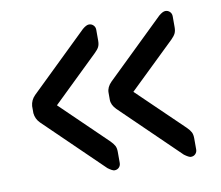

<svg xmlns="http://www.w3.org/2000/svg" viewBox="-61 -645 730 633"><g transform="rotate(-10 304.0 -329.0)"><path d="M43 -316.9V-340.8Q44.9 -360.8 59.1 -375L252 -562Q265.1 -573.2 273.9 -573.2Q282.7 -573.2 288.8 -567.1Q294.9 -561 294.9 -551.8V-515.1Q294.9 -502.9 291 -494.9Q287.1 -486.8 276.9 -477.1L124 -329.1L276.9 -181.2Q286.6 -171.4 290.8 -163.6Q294.9 -155.8 294.9 -143.1V-106Q294.9 -97.2 289.1 -91.1Q283.2 -85 273.9 -85Q267.1 -85 252 -96.2L59.1 -283.2Q44.9 -297.4 43 -316.9ZM298.8 -316.9V-340.8Q298.8 -358.9 314.9 -375L507.8 -562Q521 -573.2 529.8 -573.2Q538.6 -573.2 544.7 -567.1Q550.8 -561 550.8 -551.8V-515.1Q550.8 -502.9 546.9 -494.9Q543 -486.8 533.2 -477.1L379.9 -329.1L533.2 -181.2Q543 -171.4 546.9 -163.6Q550.8 -155.8 550.8 -143.1V-106Q550.8 -97.2 544.9 -91.1Q539.1 -85 529.8 -85Q522.9 -85 507.8 -96.2L314.9 -283.2Q298.8 -299.3 298.8 -316.9Z"/></g></svg>

Font: Rubik AZ
Style: Regular
Weight: 400
Designer: Hubert and Fischer
Foundry: Hubert & Fischer
Version: Version 2.000